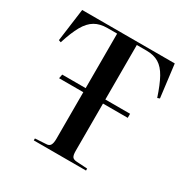

<svg xmlns="http://www.w3.org/2000/svg" viewBox="-165 -876 1001 1022"><g transform="rotate(30 335.5 -365.0)"><path d="M176 0V-12L242 -16Q261 -16 268.5 -28.5Q276 -41 276 -67V-354H127L132 -379H276V-714H216Q171 -714 139.5 -695.5Q108 -677 84.5 -635.5Q61 -594 39 -524L25 -529L52 -730H621L646 -529L632 -524Q609 -594 586 -635.5Q563 -677 532.5 -695.5Q502 -714 457 -714H397V-379H549V-354H397V-63Q397 -37 404 -27Q411 -17 432 -16L497 -12V0Z"/></g></svg>

Font: Literata 72pt Medium
Style: Regular
Weight: 500
Designer: Latin by Veronika Burian and Jose Scaglione. Greek by Irene Vlachou. Cyrillic by Vera Evstafieva.
Foundry: TypeTogether
Version: Version 3.002